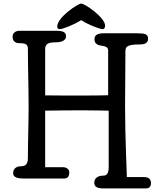

<svg xmlns="http://www.w3.org/2000/svg" viewBox="-20 -992 869 1067"><path d="M551 -830C561 -830 564 -841 564 -850C564 -893 454 -972 431 -972C413 -972 298 -896 298 -844C298 -836 303 -830 312 -830C326 -830 385 -851 431 -880C477 -851 537 -830 551 -830ZM677 -705C677 -732 684 -745 758 -745C774 -745 803 -748 803 -776C803 -802 786 -807 744 -807H555C527 -807 505 -799 505 -775C505 -752 518 -741 545 -738C568 -735 581 -728 581 -712V-463C584 -462 486 -461 435 -461C367 -461 299 -461 231 -462V-717C231 -748 246 -757 295 -757C316 -757 347 -765 347 -790C347 -814 330 -821 288 -821H89C72 -821 50 -813 50 -788C50 -764 64 -752 89 -752C124 -752 135 -744 135 -721C135 -616 139 -506 139 -401C139 -296 135 -212 135 -114C135 -75 117 -68 96 -68C65 -68 53 -49 53 -29C53 -5 82 0 108 0H337C350 0 365 -5 365 -35C365 -50 352 -63 327 -63H231V-377C299 -378 367 -379 435 -379C486 -379 584 -377 584 -377V-62C584 -23 569 -16 554 -16C526 -16 504 -3 504 22C504 47 520 55 556 55H791C804 55 819 50 819 26C819 -4 796 -8 781 -8H685C685 -35 675 -226 675 -401C675 -471 677 -656 677 -705Z"/></svg>

Font: Life Savers
Style: ExtraBold
Weight: 800
Designer: Pablo Impallari, Rodrigo Fuenzalida, Brenda Gallo
Foundry: Pablo Impallari, Rodrigo Fuenzalida, Brenda Gallo
Version: Version 3.000